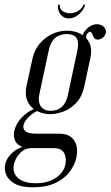

<svg xmlns="http://www.w3.org/2000/svg" viewBox="-100 -630 473 821"><path d="M13.8 -264.1 39.1 -380.4Q46.8 -415 68.5 -441.8Q90.2 -468.5 121.1 -483.6Q152 -498.8 186 -498.8Q218.4 -498.8 244.1 -485.6Q269.8 -472.4 282.2 -446.7Q294.6 -421 286.6 -382.6L261.1 -264.1Q251.4 -216.8 225.8 -189.9Q200.1 -163.1 169.8 -152.4Q139.4 -141.8 115.9 -141.8Q95.8 -141.8 74.8 -148.4Q53.9 -155 37.6 -169.6Q21.2 -184.2 13.9 -207.4Q6.6 -230.5 13.8 -264.1ZM108.6 -415.5 68 -225.6Q64.8 -211.1 66.4 -198.4Q68 -185.6 74.1 -176.2Q80.2 -166.9 90.6 -161.6Q101 -156.2 116.2 -156.2Q130.8 -156.2 142.6 -160.1Q154.4 -164 163.8 -172.2Q173.1 -180.5 179.9 -193.6Q186.8 -206.6 190.6 -225L230.6 -413Q236.6 -442.6 231.5 -458.1Q226.4 -473.6 213.8 -478.9Q201.2 -484.2 184.9 -484.2Q169.1 -484.2 153.8 -478.6Q138.4 -473 126.7 -458.1Q115 -443.2 108.6 -415.5ZM30.8 3.5Q-2.9 3.5 -20.3 -10.1Q-37.8 -23.6 -40.2 -44.9Q-42.8 -66.2 -32.4 -89.9Q-22 -113.6 -0.4 -134.2Q21.1 -154.9 52.6 -167L66.2 -159Q42.5 -148.4 24.8 -131.8Q7 -115.1 1.5 -98.1Q-4 -81 7.7 -69.7Q19.4 -58.4 54.5 -58.4H153.5Q186.2 -58.4 204.2 -43.7Q222.2 -29 227.2 -6.1Q232.1 16.9 226.8 43.4Q220.6 73.5 199.1 103Q177.5 132.5 138.4 151.7Q99.2 170.9 39.4 170.9Q-8.5 170.9 -36 155.8Q-63.5 140.6 -73.2 118Q-82.9 95.4 -77.9 72.9Q-71.2 42.4 -41.1 17.9Q-10.9 -6.6 35.2 -6.6L33.2 3.5Q5.4 3.5 -15.1 25.6Q-35.5 47.8 -40.8 74Q-45.4 94.8 -36.9 113.1Q-28.5 131.4 -6.1 142.4Q16.2 153.5 53.2 153.5Q90.2 153.5 117.1 142.1Q143.9 130.8 159.8 112.4Q175.6 94.1 179.6 73.6Q185.1 46.5 174.6 25Q164.1 3.5 129.5 3.5ZM274.5 -444 261.1 -433.4Q254.4 -448.9 252.8 -467.2Q251.1 -485.5 267.5 -502.6Q276.6 -514 289.6 -520.2Q302.5 -526.4 314.2 -526.4Q324.4 -526.4 333.4 -522.5Q342.5 -518.6 347.4 -511.1Q354.9 -500.9 352.5 -489.9Q350.1 -478.9 341.7 -470.8Q333.2 -462.6 324 -461.4Q316.9 -459.5 310.2 -462.1Q303.5 -464.6 300 -472Q297.1 -477.1 294.9 -483.8Q292.6 -490.5 288.4 -493.5Q284.1 -496.5 276.6 -489.8Q266.6 -481.5 268.6 -469.1Q270.5 -456.6 274.5 -444ZM257.2 -610.1Q252.2 -596.5 241.2 -588.1Q230.2 -579.6 218.1 -576.4Q205.9 -573.1 199 -573.1Q191.1 -573.1 180.4 -576.4Q169.8 -579.6 162.3 -588.1Q154.9 -596.5 155.5 -610.1H148.2Q144.9 -587 158.4 -569.1Q171.9 -551.2 194.4 -551.2Q217 -551.2 237.1 -568.5Q257.1 -585.8 264.5 -610.1Z"/></svg>

Font: Emberly Black
Style: Italic
Weight: 900
Italic angle: -12°
Designer: Rajesh Rajput
Foundry: Rajesh Rajput
Version: Version 1.000